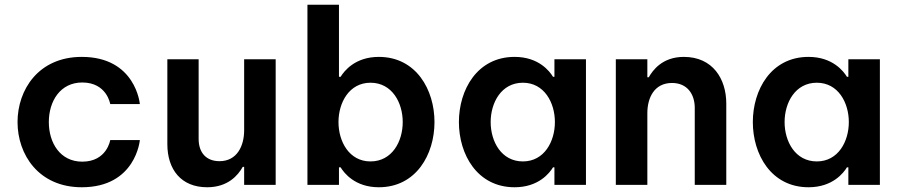

<svg xmlns="http://www.w3.org/2000/svg" viewBox="-20 -780 3794 810"><path d="M325 10C553 10 570 -189 570 -189H445C445 -189 431 -98 327 -98C234 -98 186 -177 186 -265C186 -353 234 -432 327 -432C431 -432 445 -341 445 -341H570C570 -341 553 -540 325 -540C142 -540 54 -401 54 -265C54 -128 143 10 325 10Z M854 10C941 10 984 -40 1004 -76H1010V0H1143V-530H1010V-230C1010 -166 981 -100 906 -100C850 -100 818 -136 818 -194V-530H686V-172C686 -65 744 10 854 10Z M1578 10C1736 10 1813 -129 1813 -265C1813 -401 1736 -540 1578 -540C1477 -540 1431 -479 1417 -456H1410V-760H1277V0H1410V-74H1417C1431 -51 1477 10 1578 10ZM1543 -99C1453 -99 1408 -183 1408 -265C1408 -347 1453 -431 1543 -431C1634 -431 1679 -347 1679 -265C1679 -183 1634 -99 1543 -99Z M2151 -540C1993 -540 1916 -401 1916 -265C1916 -129 1993 10 2151 10C2253 10 2299 -51 2313 -74H2319V0H2452V-530H2319V-456H2313C2299 -479 2253 -540 2151 -540ZM2186 -431C2276 -431 2321 -347 2321 -265C2321 -183 2276 -99 2186 -99C2095 -99 2050 -183 2050 -265C2050 -347 2095 -431 2186 -431Z M2711 0V-303C2711 -367 2740 -430 2815 -430C2880 -430 2911 -382 2911 -325V0H3044V-343C3044 -447 2987 -540 2865 -540C2773 -540 2733 -482 2717 -454H2711V-530H2578V0Z M3391 -540C3233 -540 3156 -401 3156 -265C3156 -129 3233 10 3391 10C3493 10 3539 -51 3553 -74H3559V0H3692V-530H3559V-456H3553C3539 -479 3493 -540 3391 -540ZM3426 -431C3516 -431 3561 -347 3561 -265C3561 -183 3516 -99 3426 -99C3335 -99 3290 -183 3290 -265C3290 -347 3335 -431 3426 -431Z"/></svg>

Font: Be Vietnam Pro SemiBold
Style: Regular
Weight: 600
Designer: Lam Bao, Tony Le, Vietanh Nguyen
Foundry: Yellow Type Foundry
Version: Version 1.002